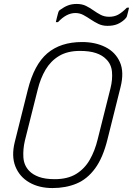

<svg xmlns="http://www.w3.org/2000/svg" viewBox="-20 -933 674 973"><path d="M396 -720Q463 -720 514 -694.5Q565 -669 587.5 -618.5Q610 -568 591 -492L525 -228Q502 -134 462 -79.5Q422 -25 367.5 -2.5Q313 20 246 20Q178 20 128.5 -8.5Q79 -37 58 -89.5Q37 -142 55 -214L121 -478Q153 -606 220 -663Q287 -720 396 -720ZM106 -220Q96 -177 98.5 -136Q101 -95 128 -67Q146 -48 177.5 -36.5Q209 -25 257 -25Q323 -25 366 -51.5Q409 -78 435 -123.5Q461 -169 475 -227L540 -486Q551 -530 547.5 -569Q544 -608 518 -633Q499 -653 466.5 -664Q434 -675 385 -675Q322 -675 279.5 -649.5Q237 -624 211 -580Q185 -536 171 -479ZM533 -848Q559 -848 578.5 -858.5Q598 -869 623 -894H634Q632 -885 629 -873Q626 -861 623 -850Q622 -845 612 -835Q595 -819 574.5 -810.5Q554 -802 524 -802Q499 -802 478.5 -812Q458 -822 439.5 -834.5Q421 -847 402.5 -857Q384 -867 362 -867Q317 -867 274 -821H263Q265 -830 268.5 -844.5Q272 -859 275 -869Q276 -871 277.5 -875.5Q279 -880 286 -884Q305 -898 324.5 -905.5Q344 -913 369 -913Q396 -913 416 -903Q436 -893 453.5 -880.5Q471 -868 490 -858Q509 -848 533 -848Z"/></svg>

Font: Recursive Mn Lnr St Lt
Style: Italic
Weight: 300
Italic angle: -15°
Monospace: yes
Version: Version 1.079;hotconv 1.0.112;makeotfexe 2.5.65598; ttfautoh